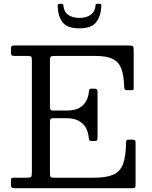

<svg xmlns="http://www.w3.org/2000/svg" viewBox="-20 -989 798 1009"><path d="M123 -695Q138.5 -695 143 -692.2Q147.5 -689.5 147.5 -674V-83Q147.5 -64.5 143.2 -59.8Q139 -55 120.5 -55H55.5Q45.5 -55 41.5 -53Q37.5 -51 37.5 -41V-18Q37.5 -6 42 -3Q46.5 0 57.5 0H676.5Q686.5 0 689.5 -3.2Q692.5 -6.5 692.5 -17V-240Q692.5 -250 687.8 -252.5Q683 -255 673.5 -255H654.5Q648 -255 645.2 -252Q642.5 -249 642.5 -239Q641.5 -167 626.5 -127Q611.5 -87 575 -71Q538.5 -55 472.5 -55H264.5Q250 -55 246.2 -59Q242.5 -63 242.5 -77V-346Q242.5 -359.5 245.5 -363.8Q248.5 -368 261.5 -368H327.5Q367.5 -368 392.8 -354.5Q418 -341 431 -317.8Q444 -294.5 446.5 -265Q447.5 -253.5 451.5 -250.8Q455.5 -248 460 -248H476.5Q487.5 -248 490 -252Q492.5 -256 492.5 -268V-508Q492.5 -516.5 489 -519.8Q485.5 -523 477 -523H460.5Q453 -523 450.5 -520Q448 -517 447 -507Q443.5 -463 415.5 -435.5Q387.5 -408 327.5 -408H259.5Q247.5 -408 245 -413.5Q242.5 -419 242.5 -430V-673Q242.5 -687.5 246.8 -691.2Q251 -695 264.5 -695H482.5Q538.5 -695 570.5 -680.2Q602.5 -665.5 616.8 -630.2Q631 -595 632.5 -534Q633 -524.5 635.2 -519.8Q637.5 -515 648.5 -515H668.5Q681.5 -515 682 -519Q682.5 -523 682.5 -535V-726Q682.5 -743.5 677.8 -746.8Q673 -750 655.5 -750H54.5Q43.5 -750 40.5 -746.2Q37.5 -742.5 37.5 -731V-716Q37.5 -704.5 40.2 -699.8Q43 -695 55.5 -695ZM397 -840Q460.5 -840 485.5 -872.2Q510.5 -904.5 512.5 -957Q513 -964.5 511.8 -966.8Q510.5 -969 502.5 -969H491.5Q482.5 -969 482.5 -965.2Q482.5 -961.5 481.5 -954.5Q477 -924 454.2 -909.5Q431.5 -895 397 -895Q360.5 -895 338 -911.2Q315.5 -927.5 313 -961Q312.5 -969 304 -969H294.5Q283 -969 283 -959.5Q284 -905.5 308.2 -872.8Q332.5 -840 397 -840Z"/></svg>

Font: Besley
Style: Regular
Weight: 400
Designer: Owen Earl
Foundry: indestructible type*
Version: Version 4.000